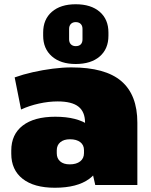

<svg xmlns="http://www.w3.org/2000/svg" viewBox="-20 -870 711 903"><path d="M380 -211V-293Q380 -344 349 -368.5Q318 -393 251 -393Q209 -393 163.5 -383Q118 -373 79 -355L49 -506Q88 -520 134.5 -530.5Q181 -541 228 -547Q275 -553 316 -553Q475 -553 550.5 -488.5Q626 -424 626 -293V0H428ZM238 13Q140 13 86.5 -29Q33 -71 33 -147V-162Q33 -238 87 -279.5Q141 -321 240 -321Q343 -321 400 -280Q457 -239 457 -163V-148Q457 -71 400 -29Q343 13 238 13ZM308 -97Q339 -97 357 -111Q375 -125 375 -150V-164Q375 -188 357.5 -201.5Q340 -215 309 -215Q280 -215 263.5 -201Q247 -187 247 -163V-149Q247 -125 263 -111Q279 -97 308 -97ZM336 -569Q265 -569 224 -605Q183 -641 183 -702V-717Q183 -779 224 -814.5Q265 -850 336 -850Q408 -850 449 -814.5Q490 -779 490 -717V-702Q490 -640 449 -604.5Q408 -569 336 -569ZM336 -653Q352 -653 360 -661.5Q368 -670 368 -685V-734Q368 -749 359.5 -757.5Q351 -766 336 -766Q322 -766 313.5 -757.5Q305 -749 305 -734V-685Q305 -670 313.5 -661.5Q322 -653 336 -653Z"/></svg>

Font: Pathway Extreme SemiCondensed Black
Style: Regular
Weight: 900
Width: 4
Version: Version 1.001;gftools[0.9.26]